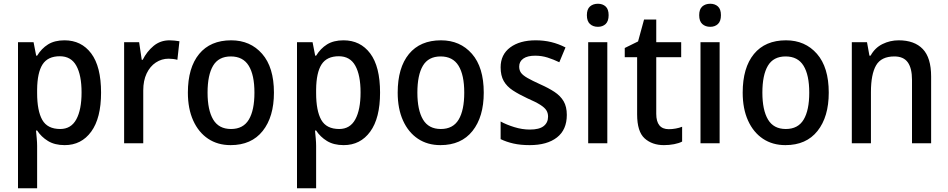

<svg xmlns="http://www.w3.org/2000/svg" viewBox="-20 -764 5058 1024"><path d="M324 -549Q414 -549 466.5 -479Q519 -409 519 -270Q519 -134 466.5 -62Q414 10 325 10Q272 10 236 -12Q200 -34 178 -68H172Q174 -48 176 -25.5Q178 -3 178 14V240H76V-539H159L173 -467H178Q201 -505 236 -527Q271 -549 324 -549ZM299 -464Q235 -464 207 -420.5Q179 -377 178 -287V-268Q178 -173 205.5 -124.5Q233 -76 301 -76Q359 -76 387 -127.5Q415 -179 415 -271Q415 -363 387 -413.5Q359 -464 299 -464Z M884 -549Q897 -549 911 -547.5Q925 -546 937 -544L926 -445Q916 -448 903 -449.5Q890 -451 879 -451Q842 -451 811 -430.5Q780 -410 762 -372Q744 -334 744 -282V0H642V-539H722L736 -445H741Q763 -489 799 -519Q835 -549 884 -549Z M1441 -270Q1441 -141 1381 -65.5Q1321 10 1210 10Q1141 10 1090 -24Q1039 -58 1010.5 -121Q982 -184 982 -270Q982 -403 1042 -476Q1102 -549 1213 -549Q1315 -549 1378 -477Q1441 -405 1441 -270ZM1087 -270Q1087 -177 1117 -126.5Q1147 -76 1212 -76Q1277 -76 1307 -126Q1337 -176 1337 -270Q1337 -364 1306.5 -413.5Q1276 -463 1211 -463Q1146 -463 1116.5 -413.5Q1087 -364 1087 -270Z M1812 -549Q1902 -549 1954.5 -479Q2007 -409 2007 -270Q2007 -134 1954.5 -62Q1902 10 1813 10Q1760 10 1724 -12Q1688 -34 1666 -68H1660Q1662 -48 1664 -25.5Q1666 -3 1666 14V240H1564V-539H1647L1661 -467H1666Q1689 -505 1724 -527Q1759 -549 1812 -549ZM1787 -464Q1723 -464 1695 -420.5Q1667 -377 1666 -287V-268Q1666 -173 1693.5 -124.5Q1721 -76 1789 -76Q1847 -76 1875 -127.5Q1903 -179 1903 -271Q1903 -363 1875 -413.5Q1847 -464 1787 -464Z M2560 -270Q2560 -141 2500 -65.5Q2440 10 2329 10Q2260 10 2209 -24Q2158 -58 2129.5 -121Q2101 -184 2101 -270Q2101 -403 2161 -476Q2221 -549 2332 -549Q2434 -549 2497 -477Q2560 -405 2560 -270ZM2206 -270Q2206 -177 2236 -126.5Q2266 -76 2331 -76Q2396 -76 2426 -126Q2456 -176 2456 -270Q2456 -364 2425.5 -413.5Q2395 -463 2330 -463Q2265 -463 2235.5 -413.5Q2206 -364 2206 -270Z M3003 -151Q3003 -72 2950.5 -31Q2898 10 2805 10Q2756 10 2718.5 1.5Q2681 -7 2650 -22V-116Q2681 -99 2723 -86Q2765 -73 2806 -73Q2856 -73 2879.5 -91.5Q2903 -110 2903 -142Q2903 -161 2894 -175.5Q2885 -190 2861.5 -205Q2838 -220 2792 -240Q2747 -261 2715 -282Q2683 -303 2666.5 -332Q2650 -361 2650 -405Q2650 -473 2701 -511Q2752 -549 2837 -549Q2881 -549 2920 -539.5Q2959 -530 2996 -511L2963 -432Q2932 -447 2900.5 -457Q2869 -467 2834 -467Q2793 -467 2771 -451.5Q2749 -436 2749 -409Q2749 -389 2759 -375.5Q2769 -362 2793.5 -348Q2818 -334 2862 -314Q2905 -295 2937 -274Q2969 -253 2986 -224Q3003 -195 3003 -151Z M3169 -744Q3194 -744 3210 -729.5Q3226 -715 3226 -683Q3226 -651 3210 -636Q3194 -621 3169 -621Q3143 -621 3126.5 -636Q3110 -651 3110 -683Q3110 -715 3126.5 -729.5Q3143 -744 3169 -744ZM3219 -539V0H3117V-539Z M3547 -75Q3565 -75 3584 -78.5Q3603 -82 3618 -88V-9Q3601 0 3575 5Q3549 10 3521 10Q3458 10 3418 -26Q3378 -62 3378 -154V-459H3312V-508L3383 -543L3415 -660H3480V-539H3613V-459H3480V-157Q3480 -75 3547 -75Z M3768 -744Q3793 -744 3809 -729.5Q3825 -715 3825 -683Q3825 -651 3809 -636Q3793 -621 3768 -621Q3742 -621 3725.5 -636Q3709 -651 3709 -683Q3709 -715 3725.5 -729.5Q3742 -744 3768 -744ZM3818 -539V0H3716V-539Z M4400 -270Q4400 -141 4340 -65.5Q4280 10 4169 10Q4100 10 4049 -24Q3998 -58 3969.5 -121Q3941 -184 3941 -270Q3941 -403 4001 -476Q4061 -549 4172 -549Q4274 -549 4337 -477Q4400 -405 4400 -270ZM4046 -270Q4046 -177 4076 -126.5Q4106 -76 4171 -76Q4236 -76 4266 -126Q4296 -176 4296 -270Q4296 -364 4265.5 -413.5Q4235 -463 4170 -463Q4105 -463 4075.5 -413.5Q4046 -364 4046 -270Z M4773 -549Q4857 -549 4901.5 -502.5Q4946 -456 4946 -356V0H4844V-338Q4844 -400 4821.5 -431.5Q4799 -463 4750 -463Q4680 -463 4652.5 -415.5Q4625 -368 4625 -273V0H4523V-539H4604L4617 -467H4623Q4646 -509 4686.5 -529Q4727 -549 4773 -549Z"/></svg>

Font: Noto Sans Telugu SemiCondensed Medium
Style: Regular
Weight: 500
Width: 4
Designer: Jelle Bosma - Monotype Design Team
Foundry: Monotype Imaging Inc.
Version: Version 2.005; ttfautohint (v1.8.4.7-5d5b)